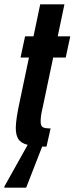

<svg xmlns="http://www.w3.org/2000/svg" viewBox="-49 -678 345 888"><path d="M276 -510 255 -412H197L148 -179Q139 -143 139 -117Q139 -96 148.5 -90Q158 -84 185 -84L166 0H146L72 190H-29V185L79 -8Q48 -16 36 -34.5Q24 -53 24 -87Q24 -126 44 -217L85 -412H46L67 -510H106L137 -658H249L218 -510Z"/></svg>

Font: Saira Ultra Condensed ExtraBold
Style: Italic
Weight: 800
Width: 1
Italic angle: -12°
Designer: Hector Gatti with collaboration of the Omnibus-Type team
Foundry: Omnibus-Type
Version: Version 1.001; ttfautohint (v1.8)